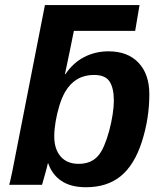

<svg xmlns="http://www.w3.org/2000/svg" viewBox="-20 -745 651 774"><path d="M417.5 -538.1Q495.1 -538.1 538.6 -491.9Q582 -445.8 582 -365.2Q582 -267.1 551.8 -173.3Q521.5 -79.6 466.6 -34.9Q411.6 9.8 326.7 9.8Q265.6 9.8 227.8 -15.6Q189.9 -41 174.3 -86.9H172.9Q168 -64.5 160.6 -39.3Q153.3 -14.2 149.4 0H17.1Q19.5 -6.3 29.3 -52.7L161.1 -724.6H542.5L524.9 -620.6H277.8Q273.4 -598.6 269.5 -579.6Q265.6 -560.5 262.2 -543.5Q254.4 -506.3 249.3 -481.9Q244.1 -457.5 241.7 -445.8H243.7Q274.4 -491.7 319.3 -514.9Q364.3 -538.1 417.5 -538.1ZM358.9 -442.9Q282.2 -442.9 242.2 -374Q229 -350.6 219.2 -318.6Q209.5 -286.6 204.1 -254.2Q198.7 -221.7 198.7 -195.8Q198.7 -143.6 224.6 -114Q250.5 -84.5 296.9 -84.5Q346.2 -84.5 374 -115.2Q388.2 -130.4 399.9 -158Q411.6 -185.5 420.4 -218.5Q429.2 -251.5 434.1 -283.4Q439 -315.4 439 -338.9Q439 -390.1 421.6 -416.5Q404.3 -442.9 358.9 -442.9Z"/></svg>

Font: Arimo
Style: Bold Italic
Weight: 700
Italic angle: -12°
Designer: Steve Matteson
Foundry: Monotype Imaging Inc.
Version: Version 1.33